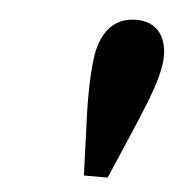

<svg xmlns="http://www.w3.org/2000/svg" viewBox="-36 -755 378 410"><g transform="rotate(5 153.0 -550.5)"><path d="M241 -721C199 -721 168 -696 158 -637C151 -588 152 -526 155 -464L158 -380H209C269 -521 306 -597 306 -649C306 -693 283 -721 241 -721Z"/></g></svg>

Font: Source Serif Pro Black
Style: Italic
Weight: 900
Italic angle: -12°
Designer: Frank Grießhammer
Foundry: Adobe Systems Incorporated
Version: Version 3.001;hotconv 1.0.111;makeotfexe 2.5.65597